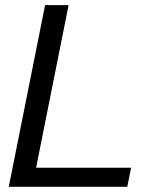

<svg xmlns="http://www.w3.org/2000/svg" viewBox="-20 -718 603 738"><path d="M243.7 -698.2 118.7 -73.2H483.9L469.2 0H13.7L153.3 -698.2Z"/></svg>

Font: Sansation
Style: Italic
Weight: 400
Designer: Bernd Montag
Version: Version 1.301